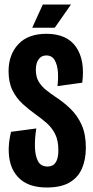

<svg xmlns="http://www.w3.org/2000/svg" viewBox="-20 -821 414 852"><path d="M188 11Q116 11 75 -21.5Q34 -54 23 -110Q12 -166 29 -236L141 -251Q134 -207 135 -168.5Q136 -130 148.5 -106Q161 -82 191 -82Q239 -82 239 -154Q239 -198 224.5 -226.5Q210 -255 187 -275Q164 -295 140 -312Q109 -334 81 -359.5Q53 -385 35.5 -420Q18 -455 18 -505Q18 -578 61 -624.5Q104 -671 186 -671Q277 -671 317.5 -612.5Q358 -554 345 -454L235 -439Q239 -469 237 -500.5Q235 -532 223 -553.5Q211 -575 185 -575Q164 -575 151.5 -558Q139 -541 139 -511Q139 -480 151.5 -459Q164 -438 183.5 -422.5Q203 -407 222 -394Q261 -369 292.5 -338.5Q324 -308 342.5 -266.5Q361 -225 361 -166Q361 -114 344 -74Q327 -34 289 -11.5Q251 11 188 11ZM223 -698H123L170 -801H295Z"/></svg>

Font: Bricolage Grotesque 96pt Condensed SemiBold
Style: Regular
Weight: 600
Width: 3
Designer: Mathieu Triay
Foundry: Atelier Triay
Version: Version 1.001; ttfautohint (v1.8.4.7-5d5b);gftools[0.9.33.de